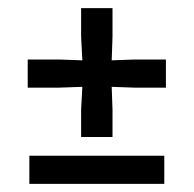

<svg xmlns="http://www.w3.org/2000/svg" viewBox="-20 -451 475 471"><path d="M179 -115V-182L182 -238L125 -236H48V-305H125L182 -303L179 -361V-431H256V-361L254 -303L310 -305H387V-236H310L254 -238L256 -182V-115ZM52 0V-69H383V0Z"/></svg>

Font: Rasa SemiBold
Style: Regular
Weight: 600
Designer: Anna Giedrys (Yrsa+Rasa design), David Brezina (Yrsa art-direction, Rasa art-direction, design)
Foundry: Rosetta Type Foundry
Version: Version 2.004